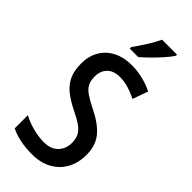

<svg xmlns="http://www.w3.org/2000/svg" viewBox="-297 -992 1054 1054"><g transform="rotate(45 230.0 -465.0)"><path d="M422 -199Q422 -137 396 -90Q370 -43 322 -16.5Q274 10 208 10Q108 10 40 -24V-126Q77 -106 121.5 -94.5Q166 -83 206 -83Q261 -83 290 -113.5Q319 -144 319 -189Q319 -220 308 -242.5Q297 -265 270 -284Q243 -303 197 -325Q149 -349 115.5 -375.5Q82 -402 64 -439.5Q46 -477 46 -534Q46 -591 71 -634Q96 -677 142 -700.5Q188 -724 249 -724Q296 -724 338.5 -713Q381 -702 415 -685L383 -595Q350 -612 316 -622Q282 -632 250 -632Q201 -632 175 -605.5Q149 -579 149 -537Q149 -504 160 -482Q171 -460 197.5 -442Q224 -424 270 -401Q346 -364 384 -318Q422 -272 422 -199ZM384 -931Q371 -911 346 -882.5Q321 -854 293 -826.5Q265 -799 243 -780H177V-792Q203 -828 227.5 -867Q252 -906 268 -940H384Z"/></g></svg>

Font: Noto Sans Lao UI Cond Med
Style: Regular
Weight: 500
Width: 3
Designer: Monotype Design Team
Foundry: Monotype Imaging Inc.
Version: Version 2.000; ttfautohint (v1.8.4.7-5d5b)